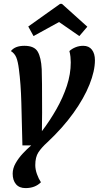

<svg xmlns="http://www.w3.org/2000/svg" viewBox="-20 -765 507 985"><path d="M111 200Q79 200 62 180Q45 160 45 126Q45 99 60 72.5Q75 46 97 22.5Q119 -1 140 -19H95Q92 -141 89.5 -237.5Q87 -334 77 -410Q72 -450 63.5 -470.5Q55 -491 36 -503Q57 -530 105 -530Q156 -530 173.5 -500Q191 -470 194 -410Q195 -385 195.5 -334Q196 -283 196 -188L195 -92Q236 -146 269.5 -205Q303 -264 323 -324.5Q343 -385 343 -445Q343 -459 341.5 -473.5Q340 -488 336 -503Q349 -515 367.5 -522.5Q386 -530 407 -530Q436 -530 451.5 -510Q467 -490 467 -456Q467 -401 439 -331Q411 -261 356.5 -185Q302 -109 223 -35Q193 -8 177 16.5Q161 41 161 82Q161 104 169.5 128Q178 152 190 170Q160 200 111 200ZM152 -580 125 -629 288 -745H298L428 -628L387 -580L283 -652Z"/></svg>

Font: Sansita Swashed
Style: Regular
Weight: 400
Designer: Pablo Cosgaya
Foundry: Omnibus-Type
Version: Version 1.003; ttfautohint (v1.8.3)